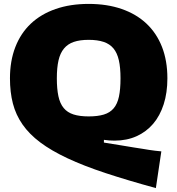

<svg xmlns="http://www.w3.org/2000/svg" viewBox="-20 -770 907 983"><path d="M778 193Q632 153 520 116Q408 79 325 40Q242 1 186 -41Q130 -83 95.5 -132.5Q61 -182 46 -240Q31 -298 31 -369Q31 -458 58.5 -529Q86 -600 138 -649Q190 -698 265 -724Q340 -750 434 -750Q528 -750 603 -724Q678 -698 730 -649Q782 -600 809.5 -529.5Q837 -459 837 -369Q837 -295 818 -236Q799 -177 764 -136Q729 -95 679 -72.5Q629 -50 566 -50Q553 -50 539.5 -51Q526 -52 512 -54V-40Q565 -32 602 -25.5Q639 -19 665.5 -15Q692 -11 710.5 -8Q729 -5 744 -2.5Q759 0 773 1.5Q787 3 806 5ZM434 -174Q480 -174 511.5 -183.5Q543 -193 562 -215.5Q581 -238 589 -275.5Q597 -313 597 -369Q597 -424 588.5 -461.5Q580 -499 561 -522Q542 -545 510.5 -555.5Q479 -566 434 -566Q389 -566 358 -555.5Q327 -545 307.5 -521.5Q288 -498 279.5 -460.5Q271 -423 271 -369Q271 -315 279 -277.5Q287 -240 306 -217Q325 -194 356.5 -184Q388 -174 434 -174Z"/></svg>

Font: Encode Sans Wide
Style: Black
Weight: 900
Designer: Pablo Impallari, Andres Torresi
Foundry: Pablo Impallari, Andres Torresi
Version: Version 1.000; ttfautohint (v1.00) -l 8 -r 50 -G 200 -x 14 -